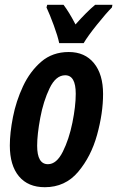

<svg xmlns="http://www.w3.org/2000/svg" viewBox="-20 -771 489 801"><path d="M329 -591Q346 -620 384.5 -668Q423 -716 447 -740L449 -751H377Q360 -737 339 -716Q318 -695 295 -669Q268 -721 245 -751H177L174 -740Q188 -710 204.5 -665Q221 -620 227 -591ZM410 -379Q410 -461 372 -507.5Q334 -554 267 -554Q199 -554 152 -513.5Q105 -473 76 -411Q47 -349 34 -282.5Q21 -216 21 -164Q21 -81 59 -35.5Q97 10 167 10Q252 10 306 -54Q360 -118 385 -208.5Q410 -299 410 -379ZM135 -163Q135 -210 148 -279.5Q161 -349 187 -403Q213 -457 252 -457Q296 -457 296 -380Q296 -328 282 -259Q268 -190 242 -138Q216 -86 180 -86Q135 -86 135 -163Z"/></svg>

Font: Noto Sans Display Condensed
Style: Bold Italic
Weight: 700
Width: 3
Designer: Monotype Design team
Foundry: Monotype Imaging Inc.
Version: 1.000